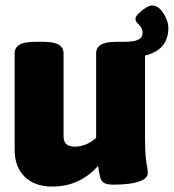

<svg xmlns="http://www.w3.org/2000/svg" viewBox="-20 -679 640 707"><path d="M173 8Q108 8 71 -28Q34 -64 34 -127V-483Q34 -504 52 -514.5Q70 -525 110 -525H138Q178 -525 196 -514.5Q214 -504 214 -483V-177Q214 -139 255 -139Q297 -139 334 -171V-483Q334 -504 352 -514.5Q370 -525 410 -525H438Q478 -525 496 -514.5Q514 -504 514 -483V-174Q514 -125 516.5 -101Q519 -77 521.5 -65.5Q524 -54 524 -43Q524 -25 504 -15.5Q484 -6 455.5 -2.5Q427 1 399 1Q375 1 364 -5Q353 -11 349 -26Q345 -41 341 -68Q273 8 173 8ZM443 -467 410 -525H433Q474 -525 489.5 -533Q505 -541 505 -557Q505 -571 498.5 -579.5Q492 -588 485.5 -594.5Q479 -601 479 -610Q479 -618 490.5 -629.5Q502 -641 516.5 -650Q531 -659 540 -659Q557 -659 570.5 -644.5Q584 -630 592 -611Q600 -592 600 -576Q600 -467 443 -467Z"/></svg>

Font: Asap Black
Style: Regular
Weight: 900
Designer: Pablo Cosgaya
Foundry: Omnibus-Type
Version: Version 3.001; ttfautohint (v1.8.4.7-5d5b)